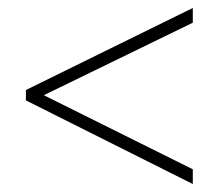

<svg xmlns="http://www.w3.org/2000/svg" viewBox="-20 -600 550 482"><path d="M464 -138V-175L90 -361L464 -543V-580L45 -374V-348Z"/></svg>

Font: Noto Sans Myanmar SemiCondensed ExtraLight
Style: Regular
Weight: 200
Width: 4
Designer: Monotype Design Team
Foundry: Monotype Imaging Inc.
Version: Version 2.107